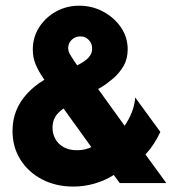

<svg xmlns="http://www.w3.org/2000/svg" viewBox="-20 -658 618 690"><path d="M243.8 12.5Q180.6 12.5 130.9 -13.5Q81.2 -39.6 53.1 -84.7Q25 -129.9 25 -187.5Q25 -227.1 38.2 -260.1Q51.4 -293.1 77.1 -321.2Q102.8 -349.3 139.6 -371.5L136.1 -376.4Q118.8 -401.4 108.3 -426Q97.9 -450.7 97.9 -479.9Q97.9 -524.3 120.8 -560.1Q143.8 -595.8 181.6 -616.7Q219.4 -637.5 264.6 -637.5Q311.1 -637.5 350.7 -616.3Q390.3 -595.1 414.6 -559.7Q438.9 -524.3 438.9 -480.6Q438.9 -446.5 424 -420.8Q409 -395.1 387.2 -376.4Q365.3 -357.6 343.8 -344.4L332.6 -338.2L427.8 -206.2Q443.8 -229.2 453.8 -254.9Q463.9 -280.6 466 -307.6L556.2 -184Q545.8 -161.1 532.6 -141Q519.4 -120.8 502.8 -102.8L577.8 0H410.4L388.9 -29.2Q356.9 -9 319.8 1.7Q282.6 12.5 243.8 12.5ZM256.9 -118.1Q270.8 -118.1 283.3 -120.8Q295.8 -123.6 308.3 -129.2L208.3 -268.1Q198.6 -261.8 189.2 -252.1Q179.9 -242.4 174.3 -229.2Q168.8 -216 168.8 -199.3Q168.8 -176.4 179.2 -158Q189.6 -139.6 209.4 -128.8Q229.2 -118.1 256.9 -118.1ZM257.6 -422.9 274.3 -432.6Q282.6 -437.5 291 -444.1Q299.3 -450.7 305.2 -460.8Q311.1 -470.8 311.1 -483.3Q311.1 -495.8 305.6 -505.6Q300 -515.3 290.6 -521.2Q281.2 -527.1 268.8 -527.1Q256.2 -527.1 246.2 -521.2Q236.1 -515.3 230.6 -505.9Q225 -496.5 225 -485.4Q225 -475 230.2 -465.3Q235.4 -455.6 245.1 -441Z"/></svg>

Font: Afacad Flux ExtraBold
Style: Regular
Weight: 800
Designer: Kristian Moeller
Foundry: Dicotype
Version: Version 1.100